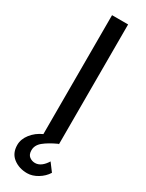

<svg xmlns="http://www.w3.org/2000/svg" viewBox="-243 -756 761 1004"><g transform="rotate(30 137.0 -254.0)"><path d="M132 215Q83 215 48.5 188.5Q14 162 14 112Q14 77 39 45Q64 13 104 -5V-723H201V0H197Q149 22 120.5 45Q92 68 92 99Q92 125 107 136.5Q122 148 141 148Q160 148 177 135.5Q194 123 208 100L244 148Q226 177 194.5 196Q163 215 132 215Z"/></g></svg>

Font: Synthetic
Style: Regular
Weight: 400
Designer: Santiago Orozco
Foundry: Typemade
Version: Version 2.000; ttfautohint (v1.8.4.7-5d5b)